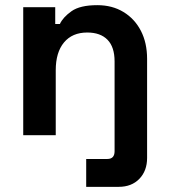

<svg xmlns="http://www.w3.org/2000/svg" viewBox="-20 -524 656 744"><path d="M70 0V-496H194V-431H212Q224 -457 257 -480.5Q290 -504 357 -504Q415 -504 458.5 -477.5Q502 -451 526 -404.5Q550 -358 550 -296V0H424V-286Q424 -342 396.5 -370Q369 -398 318 -398Q260 -398 228 -359.5Q196 -321 196 -252V0ZM314 200V92H396Q424 92 424 62V0H550V88Q550 138 520 169Q490 200 440 200Z"/></svg>

Font: Space Grotesk
Style: Bold
Weight: 700
Designer: Florian Karsten
Foundry: Florian Karsten
Version: Version 2.000